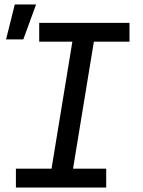

<svg xmlns="http://www.w3.org/2000/svg" viewBox="-20 -837 640 857"><path d="M454 0H51V-84H210L303 -651H155V-735H558V-651H399L306 -84H454ZM7 -661 46 -817H141L84 -661Z"/></svg>

Font: Iosevka Md Ex Obl
Style: Regular
Weight: 500
Width: 7
Italic angle: -9°
Monospace: yes
Designer: Belleve Invis
Foundry: Belleve Invis
Version: Version 32.5.0; ttfautohint (v1.8.4)